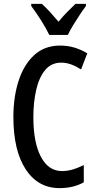

<svg xmlns="http://www.w3.org/2000/svg" viewBox="-20 -960 495 990"><path d="M296 -637Q244 -637 212.5 -598.5Q181 -560 166.5 -496Q152 -432 152 -356Q152 -225 191 -151.5Q230 -78 299 -78Q329 -78 356.5 -86.5Q384 -95 412 -109V-20Q359 10 287 10Q176 10 112.5 -87Q49 -184 49 -357Q49 -460 76 -543.5Q103 -627 156.5 -676Q210 -725 290 -725Q328 -725 362.5 -715Q397 -705 430 -685L398 -602Q373 -618 347.5 -627.5Q322 -637 296 -637ZM234 -780Q219 -812 192.5 -854Q166 -896 141 -929V-940H196Q214 -924 237 -899Q260 -874 282 -848Q306 -878 325.5 -897Q345 -916 369 -940H423V-929Q408 -909 390.5 -882.5Q373 -856 356.5 -829Q340 -802 330 -780Z"/></svg>

Font: Noto Sans Kannada ExtraCondensed Medium
Style: Regular
Weight: 500
Width: 2
Designer: Jelle Bosma - Monotype Design Team
Foundry: Monotype Imaging Inc.
Version: Version 2.005; ttfautohint (v1.8.4.7-5d5b)